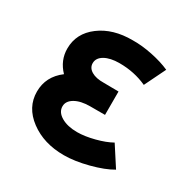

<svg xmlns="http://www.w3.org/2000/svg" viewBox="-156 -852 998 1003"><g transform="rotate(30 342.5 -350.0)"><path d="M551 -190 628 -71Q579 -42 498.5 -21Q418 0 353 0Q232 0 149 -62Q66 -124 66 -218Q66 -309 143 -367Q91 -421 91 -492Q91 -584 169 -642.5Q247 -701 366 -700Q421 -701 484 -688Q547 -675 594 -654L532 -527Q456 -562 366 -562Q311 -562 277.5 -543Q244 -524 244 -492Q244 -464 271.5 -447.5Q299 -431 346 -432L435 -431V-290H346Q289 -290 254.5 -270Q220 -250 220 -218Q220 -183 257.5 -161Q295 -139 353 -139Q399 -139 456.5 -154Q514 -169 551 -190Z"/></g></svg>

Font: Montserrat-Arabic SemiBold
Style: Regular
Weight: 600
Designer: Mohamed Gaber
Foundry: Kief Type Foundry
Version: Version 5.008;PS 005.008;hotconv 1.0.88;makeotf.lib2.5.64775